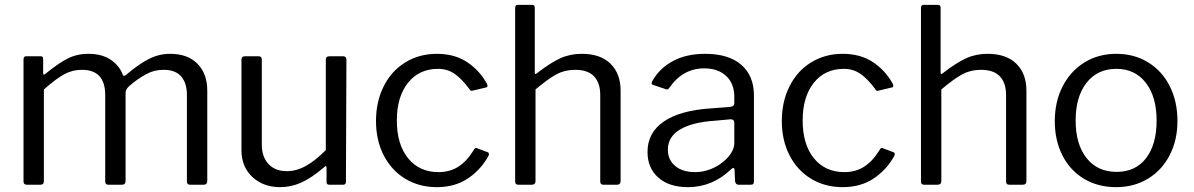

<svg xmlns="http://www.w3.org/2000/svg" viewBox="-20 -762 4924 792"><path d="M77 -13V-517Q77 -530 88 -530H148Q158 -530 158 -519V-461Q158 -449 168 -458Q222 -502 260 -521Q298 -540 345 -540Q401 -540 437.5 -515Q474 -490 487 -452Q489 -449 491 -449Q494 -449 501 -454Q553 -498 594.5 -519Q636 -540 682 -540Q754 -540 794.5 -499Q835 -458 835 -388V-16Q835 0 820 0H764Q751 0 751 -13V-370Q751 -420 727 -447Q703 -474 655 -474Q615 -474 580 -454.5Q545 -435 512 -406Q504 -398 501 -392Q498 -386 498 -377V-16Q498 0 483 0H427Q414 0 414 -13V-370Q414 -474 318 -474Q278 -474 244.5 -455.5Q211 -437 161 -393V-15Q161 -7 157.5 -3.5Q154 0 146 0H91Q77 0 77 -13Z M1324 -143V-516Q1324 -530 1340 -530H1395Q1409 -530 1409 -516L1407 -13Q1407 0 1396 0H1338Q1327 0 1327 -11V-70Q1327 -82 1318 -73Q1264 -27 1222 -8.5Q1180 10 1136 10Q1066 10 1021 -32Q976 -74 976 -143V-515Q976 -530 991 -530H1047Q1060 -530 1060 -516V-165Q1060 -115 1087.5 -85.5Q1115 -56 1163 -56Q1204 -56 1243.5 -78.5Q1283 -101 1324 -143Z M1989 -416 1991 -408Q1991 -402 1984 -401L1929 -388L1926 -387Q1921 -387 1916 -395Q1884 -438 1854.5 -458Q1825 -478 1787 -478Q1709 -478 1663 -420.5Q1617 -363 1617 -265Q1617 -166 1663.5 -109Q1710 -52 1789 -52Q1836 -52 1871.5 -75Q1907 -98 1936 -146Q1939 -151 1942 -151.5Q1945 -152 1949 -150L1992 -134Q1999 -131 1996 -121Q1965 -63 1911 -26.5Q1857 10 1782 10Q1709 10 1652 -24.5Q1595 -59 1563 -121Q1531 -183 1531 -263Q1531 -343 1563 -406.5Q1595 -470 1652.5 -505Q1710 -540 1782 -540Q1855 -540 1906.5 -506Q1958 -472 1989 -416Z M2105 -13V-729Q2105 -742 2116 -742H2175Q2186 -742 2186 -730V-463Q2186 -452 2195 -460Q2252 -504 2292 -522Q2332 -540 2380 -540Q2457 -540 2498.5 -499Q2540 -458 2540 -388V-16Q2540 0 2525 0H2469Q2456 0 2456 -13V-370Q2456 -420 2430.5 -447Q2405 -474 2352 -474Q2310 -474 2275.5 -455.5Q2241 -437 2189 -393V-15Q2189 0 2173 0H2118Q2105 0 2105 -13Z M2818 10Q2740 10 2695.5 -29.5Q2651 -69 2651 -135Q2651 -215 2718.5 -261Q2786 -307 2914 -315L2992 -321Q3009 -323 3009 -336V-363Q3009 -417 2975.5 -448.5Q2942 -480 2885 -480Q2797 -480 2741 -400Q2738 -395 2735 -393.5Q2732 -392 2727 -394L2673 -412Q2668 -414 2668 -419Q2668 -422 2671 -428Q2701 -481 2756.5 -510.5Q2812 -540 2888 -540Q2986 -540 3038 -494.5Q3090 -449 3090 -369V-15Q3090 -6 3087 -3Q3084 0 3076 0H3026Q3014 0 3012 -16L3010 -62Q3009 -69 3005 -69Q3001 -69 2996 -64Q2919 10 2818 10ZM2994 -270 2929 -264Q2836 -258 2785.5 -228Q2735 -198 2735 -145Q2735 -102 2765.5 -77Q2796 -52 2847 -52Q2878 -52 2908 -63Q2938 -74 2961 -93Q2984 -111 2996.5 -131.5Q3009 -152 3009 -171V-254Q3009 -270 2994 -270Z M3663 -416 3665 -408Q3665 -402 3658 -401L3603 -388L3600 -387Q3595 -387 3590 -395Q3558 -438 3528.5 -458Q3499 -478 3461 -478Q3383 -478 3337 -420.5Q3291 -363 3291 -265Q3291 -166 3337.5 -109Q3384 -52 3463 -52Q3510 -52 3545.5 -75Q3581 -98 3610 -146Q3613 -151 3616 -151.5Q3619 -152 3623 -150L3666 -134Q3673 -131 3670 -121Q3639 -63 3585 -26.5Q3531 10 3456 10Q3383 10 3326 -24.5Q3269 -59 3237 -121Q3205 -183 3205 -263Q3205 -343 3237 -406.5Q3269 -470 3326.5 -505Q3384 -540 3456 -540Q3529 -540 3580.5 -506Q3632 -472 3663 -416Z M3779 -13V-729Q3779 -742 3790 -742H3849Q3860 -742 3860 -730V-463Q3860 -452 3869 -460Q3926 -504 3966 -522Q4006 -540 4054 -540Q4131 -540 4172.5 -499Q4214 -458 4214 -388V-16Q4214 0 4199 0H4143Q4130 0 4130 -13V-370Q4130 -420 4104.5 -447Q4079 -474 4026 -474Q3984 -474 3949.5 -455.5Q3915 -437 3863 -393V-15Q3863 0 3847 0H3792Q3779 0 3779 -13Z M4331 -262Q4331 -343 4363.5 -406Q4396 -469 4453.5 -504.5Q4511 -540 4585 -540Q4659 -540 4716.5 -504.5Q4774 -469 4805.5 -406Q4837 -343 4837 -263Q4837 -184 4805 -122Q4773 -60 4715.5 -25Q4658 10 4584 10Q4509 10 4451.5 -24.5Q4394 -59 4362.5 -121Q4331 -183 4331 -262ZM4751 -265Q4751 -363 4706.5 -420.5Q4662 -478 4585 -478Q4507 -478 4462 -420.5Q4417 -363 4417 -265Q4417 -167 4462 -110Q4507 -53 4586 -53Q4664 -53 4707.5 -109.5Q4751 -166 4751 -265Z"/></svg>

Font: Libre Franklin
Style: Regular
Weight: 400
Designer: Pablo Impallari, Rodrigo Fuenzalida
Foundry: Impallari Type
Version: Version 1.002; ttfautohint (v1.5)